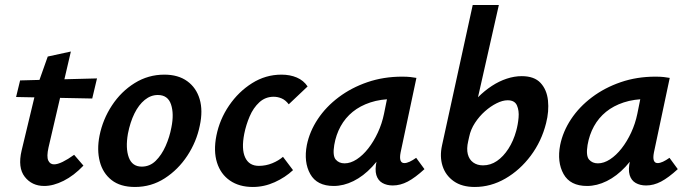

<svg xmlns="http://www.w3.org/2000/svg" viewBox="-20 -731 2738 764"><path d="M156 9Q107 9 78.5 -27.5Q50 -64 66 -132L126 -382L170 -506L262 -526L173 -144Q165 -108 172 -92.5Q179 -77 195 -77Q209 -77 229.5 -87Q250 -97 275 -115L312 -72Q274 -32 233 -11.5Q192 9 156 9ZM44 -345 60 -411 366 -419 347 -339Z M517 13Q459 13 424 -14.5Q389 -42 377 -88.5Q365 -135 376 -191Q389 -256 425.5 -311.5Q462 -367 516 -400.5Q570 -434 634 -434Q689 -434 725 -408Q761 -382 774.5 -336.5Q788 -291 775 -231Q762 -167 725.5 -111.5Q689 -56 635.5 -21.5Q582 13 517 13ZM544 -68Q576 -68 599.5 -91Q623 -114 639 -150Q655 -186 662 -224Q673 -278 660.5 -315.5Q648 -353 608 -353Q580 -353 556 -333.5Q532 -314 515 -279.5Q498 -245 489 -199Q479 -141 492.5 -104.5Q506 -68 544 -68Z M986 13Q932 13 895 -12.5Q858 -38 843.5 -84Q829 -130 841 -191Q854 -256 891.5 -311Q929 -366 983 -400Q1037 -434 1100 -434Q1134 -434 1161 -422.5Q1188 -411 1204 -387L1129 -316Q1116 -333 1100.5 -339.5Q1085 -346 1069 -346Q1036 -346 1012 -324Q988 -302 973.5 -268Q959 -234 952 -199Q940 -138 955.5 -104.5Q971 -71 1010 -71Q1038 -71 1063.5 -81.5Q1089 -92 1106 -107L1146 -54Q1115 -25 1073 -6Q1031 13 986 13Z M1308 9Q1241 9 1214.5 -38.5Q1188 -86 1201 -154Q1212 -208 1244.5 -257Q1277 -306 1327.5 -344Q1378 -382 1442 -404Q1506 -426 1580 -426Q1600 -426 1613 -424.5Q1626 -423 1637 -421L1574 -124Q1566 -82 1589 -82Q1598 -82 1610 -87.5Q1622 -93 1636 -103L1669 -58Q1632 -24 1602.5 -8.5Q1573 7 1543 7Q1519 7 1501.5 -3Q1484 -13 1477.5 -34.5Q1471 -56 1479 -92L1512 -243L1566 -277Q1551 -211 1523.5 -158Q1496 -105 1461 -67.5Q1426 -30 1386.5 -10.5Q1347 9 1308 9ZM1351 -81Q1375 -81 1399.5 -97Q1424 -113 1445.5 -140.5Q1467 -168 1483.5 -203.5Q1500 -239 1508 -278L1528 -377L1583 -334Q1574 -336 1565 -336.5Q1556 -337 1547 -337Q1495 -337 1454 -323.5Q1413 -310 1383.5 -286Q1354 -262 1335.5 -228.5Q1317 -195 1310 -154Q1303 -111 1316 -96Q1329 -81 1351 -81Z M1869 13Q1818 13 1785.5 -10Q1753 -33 1741 -70.5Q1729 -108 1739 -153L1861 -711H1965L1882 -344Q1908 -370 1937 -389Q1966 -408 1996.5 -418Q2027 -428 2056 -428Q2106 -428 2131 -401Q2156 -374 2160.5 -331Q2165 -288 2153 -241Q2135 -169 2092 -111.5Q2049 -54 1991 -20.5Q1933 13 1869 13ZM1843 -169Q1836 -139 1841.5 -117.5Q1847 -96 1863 -84.5Q1879 -73 1902 -73Q1932 -73 1957.5 -90.5Q1983 -108 2003 -139Q2023 -170 2034 -210Q2041 -235 2043.5 -263Q2046 -291 2037 -311.5Q2028 -332 2000 -332Q1980 -332 1956 -320Q1932 -308 1909.5 -288Q1887 -268 1870 -242Q1853 -216 1847 -187Z M2316 9Q2249 9 2222.5 -38.5Q2196 -86 2209 -154Q2220 -208 2252.5 -257Q2285 -306 2335.5 -344Q2386 -382 2450 -404Q2514 -426 2588 -426Q2608 -426 2621 -424.5Q2634 -423 2645 -421L2582 -124Q2574 -82 2597 -82Q2606 -82 2618 -87.5Q2630 -93 2644 -103L2677 -58Q2640 -24 2610.5 -8.5Q2581 7 2551 7Q2527 7 2509.5 -3Q2492 -13 2485.5 -34.5Q2479 -56 2487 -92L2520 -243L2574 -277Q2559 -211 2531.5 -158Q2504 -105 2469 -67.5Q2434 -30 2394.5 -10.5Q2355 9 2316 9ZM2359 -81Q2383 -81 2407.5 -97Q2432 -113 2453.5 -140.5Q2475 -168 2491.5 -203.5Q2508 -239 2516 -278L2536 -377L2591 -334Q2582 -336 2573 -336.5Q2564 -337 2555 -337Q2503 -337 2462 -323.5Q2421 -310 2391.5 -286Q2362 -262 2343.5 -228.5Q2325 -195 2318 -154Q2311 -111 2324 -96Q2337 -81 2359 -81Z"/></svg>

Font: Ysabeau Infant
Style: Bold Italic
Weight: 700
Italic angle: -12°
Designer: Christian Thalmann (Catharsis Fonts)
Version: Version 2.001;gftools[0.9.30]; featfreeze: ss01,ss02,lnum